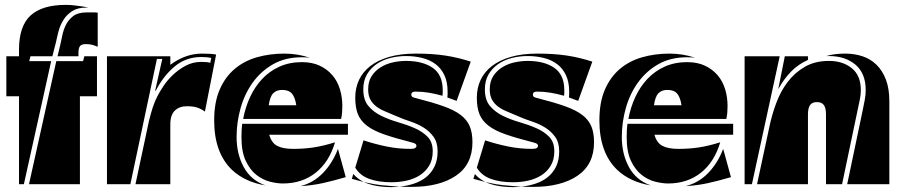

<svg xmlns="http://www.w3.org/2000/svg" viewBox="-20 -756 3698 788"><path d="M378 -525V-361H308V0H99L211 -505H321L326 -525ZM105 -525 100 -505H190L78 0H58V-361H6V-525H58V-552Q58 -649 105.5 -692.5Q153 -736 250 -736Q270 -736 288 -733.5Q306 -731 322 -729L344 -725H335Q299 -725 276.5 -710.5Q254 -696 240.5 -674.5Q227 -653 220.5 -628.5Q214 -604 210 -584L195 -525ZM381 -564Q365 -571 354 -573Q343 -575 332 -575Q315 -575 308.5 -567Q302 -559 302 -539V-525H216L227 -570Q231 -586 235.5 -609.5Q240 -633 250.5 -654Q261 -675 280.5 -690Q300 -705 335 -705H360Q365 -705 370.5 -705Q376 -705 381 -704Z M536 0 591 -258Q599 -291 607 -315.5Q615 -340 626 -361Q634 -377 650 -401.5Q666 -426 689 -448Q712 -470 741.5 -486Q771 -502 807 -502Q832 -502 843 -498L847 -518Q832 -522 806 -522Q743 -522 696.5 -483Q650 -444 619 -383L617 -385L646 -514H624L515 0H419V-525H679V-490Q741 -536 809 -536Q850 -536 867 -532L821 -298Q806 -309 789.5 -314.5Q773 -320 747 -320Q716 -320 697.5 -302Q679 -284 679 -246V0Z M978 -268Q987 -316 1006.5 -358Q1026 -400 1056 -432Q1086 -464 1127 -482.5Q1168 -501 1219 -501Q1261 -501 1292 -486.5Q1323 -472 1344 -447.5Q1365 -423 1375 -390Q1385 -357 1385 -321Q1385 -306 1384 -294Q1383 -282 1380 -268ZM1408 -248V-203H1085Q1094 -170 1117.5 -157.5Q1141 -145 1183 -145Q1228 -145 1267.5 -151Q1307 -157 1355 -172Q1331 -91 1275.5 -47Q1220 -3 1141 -3Q1117 -3 1087.5 -10.5Q1058 -18 1032 -38.5Q1006 -59 988.5 -96Q971 -133 971 -193Q971 -225 974 -248ZM932 -59Q859 -129 859 -262Q859 -336 881.5 -388Q904 -440 943 -473Q982 -506 1034.5 -521Q1087 -536 1147 -536Q1201 -536 1252 -519Q1247 -520 1238 -520.5Q1229 -521 1219 -521Q1151 -521 1101 -492.5Q1051 -464 1017.5 -417.5Q984 -371 967.5 -312.5Q951 -254 951 -194Q951 -124 980.5 -70Q1010 -16 1070 5Q985 -9 932 -59ZM1399 -29Q1348 -14 1305 -4.5Q1262 5 1213 8Q1267 -6 1306 -46.5Q1345 -87 1367 -145ZM1196 -324Q1191 -357 1178 -372Q1165 -387 1138 -387Q1115 -387 1101.5 -373.5Q1088 -360 1083 -324Z M1919 -172Q1919 -81 1851.5 -35Q1784 11 1669 11Q1656 11 1643.5 11Q1631 11 1620 10Q1651 7 1679.5 -2.5Q1708 -12 1729.5 -29.5Q1751 -47 1763.5 -73Q1776 -99 1776 -135Q1776 -172 1759 -195Q1742 -218 1717.5 -233Q1693 -248 1664 -257.5Q1635 -267 1610 -278L1598 -283Q1577 -292 1558 -300Q1539 -308 1524 -319.5Q1509 -331 1500 -347.5Q1491 -364 1491 -389Q1491 -422 1505.5 -444Q1520 -466 1542.5 -480Q1565 -494 1592.5 -500Q1620 -506 1646 -506Q1715 -506 1756 -477.5Q1797 -449 1797 -386Q1797 -381 1797 -375Q1797 -369 1796 -363Q1767 -371 1740.5 -375.5Q1714 -380 1685 -380Q1668 -380 1668 -368Q1668 -361 1673 -358Q1678 -355 1688 -353Q1755 -336 1800 -320Q1845 -304 1871 -284Q1897 -264 1908 -237.5Q1919 -211 1919 -172ZM1472 -180Q1517 -165 1565.5 -155Q1614 -145 1665 -145Q1679 -145 1684 -148.5Q1689 -152 1689 -157Q1689 -163 1684.5 -166Q1680 -169 1668 -172Q1601 -189 1556.5 -204.5Q1512 -220 1486 -240Q1460 -260 1449 -287Q1438 -314 1438 -355Q1438 -395 1453.5 -428Q1469 -461 1500 -485Q1531 -509 1577.5 -522.5Q1624 -536 1687 -536Q1755 -536 1807.5 -528Q1860 -520 1912 -503L1854 -342L1816 -356Q1817 -362 1817 -368Q1817 -374 1817 -380Q1817 -419 1804 -447Q1791 -475 1768 -492.5Q1745 -510 1713.5 -518Q1682 -526 1646 -526Q1613 -526 1581.5 -518Q1550 -510 1525.5 -493Q1501 -476 1486 -450.5Q1471 -425 1471 -389Q1471 -346 1492 -321Q1513 -296 1545 -280.5Q1577 -265 1613.5 -254.5Q1650 -244 1682 -230Q1714 -216 1735 -194.5Q1756 -173 1756 -135Q1756 -100 1741 -75.5Q1726 -51 1702 -36Q1678 -21 1648 -14.5Q1618 -8 1587 -8Q1533 -8 1495 -22Q1457 -36 1438 -68ZM1620 10Q1612 11 1603.5 11.5Q1595 12 1587 12Q1555 12 1526 7Q1497 2 1473 -9L1487 -6Q1517 1 1545.5 4Q1574 7 1603 9ZM1424 -22 1430 -42Q1447 -22 1473 -9Z M2418 -172Q2418 -81 2350.5 -35Q2283 11 2168 11Q2155 11 2142.5 11Q2130 11 2119 10Q2150 7 2178.5 -2.5Q2207 -12 2228.5 -29.5Q2250 -47 2262.5 -73Q2275 -99 2275 -135Q2275 -172 2258 -195Q2241 -218 2216.5 -233Q2192 -248 2163 -257.5Q2134 -267 2109 -278L2097 -283Q2076 -292 2057 -300Q2038 -308 2023 -319.5Q2008 -331 1999 -347.5Q1990 -364 1990 -389Q1990 -422 2004.5 -444Q2019 -466 2041.5 -480Q2064 -494 2091.5 -500Q2119 -506 2145 -506Q2214 -506 2255 -477.5Q2296 -449 2296 -386Q2296 -381 2296 -375Q2296 -369 2295 -363Q2266 -371 2239.5 -375.5Q2213 -380 2184 -380Q2167 -380 2167 -368Q2167 -361 2172 -358Q2177 -355 2187 -353Q2254 -336 2299 -320Q2344 -304 2370 -284Q2396 -264 2407 -237.5Q2418 -211 2418 -172ZM1971 -180Q2016 -165 2064.5 -155Q2113 -145 2164 -145Q2178 -145 2183 -148.5Q2188 -152 2188 -157Q2188 -163 2183.5 -166Q2179 -169 2167 -172Q2100 -189 2055.5 -204.5Q2011 -220 1985 -240Q1959 -260 1948 -287Q1937 -314 1937 -355Q1937 -395 1952.5 -428Q1968 -461 1999 -485Q2030 -509 2076.5 -522.5Q2123 -536 2186 -536Q2254 -536 2306.5 -528Q2359 -520 2411 -503L2353 -342L2315 -356Q2316 -362 2316 -368Q2316 -374 2316 -380Q2316 -419 2303 -447Q2290 -475 2267 -492.5Q2244 -510 2212.5 -518Q2181 -526 2145 -526Q2112 -526 2080.5 -518Q2049 -510 2024.5 -493Q2000 -476 1985 -450.5Q1970 -425 1970 -389Q1970 -346 1991 -321Q2012 -296 2044 -280.5Q2076 -265 2112.5 -254.5Q2149 -244 2181 -230Q2213 -216 2234 -194.5Q2255 -173 2255 -135Q2255 -100 2240 -75.5Q2225 -51 2201 -36Q2177 -21 2147 -14.5Q2117 -8 2086 -8Q2032 -8 1994 -22Q1956 -36 1937 -68ZM2119 10Q2111 11 2102.5 11.5Q2094 12 2086 12Q2054 12 2025 7Q1996 2 1972 -9L1986 -6Q2016 1 2044.5 4Q2073 7 2102 9ZM1923 -22 1929 -42Q1946 -22 1972 -9Z M2559 -268Q2568 -316 2587.5 -358Q2607 -400 2637 -432Q2667 -464 2708 -482.5Q2749 -501 2800 -501Q2842 -501 2873 -486.5Q2904 -472 2925 -447.5Q2946 -423 2956 -390Q2966 -357 2966 -321Q2966 -306 2965 -294Q2964 -282 2961 -268ZM2989 -248V-203H2666Q2675 -170 2698.5 -157.5Q2722 -145 2764 -145Q2809 -145 2848.5 -151Q2888 -157 2936 -172Q2912 -91 2856.5 -47Q2801 -3 2722 -3Q2698 -3 2668.5 -10.5Q2639 -18 2613 -38.5Q2587 -59 2569.5 -96Q2552 -133 2552 -193Q2552 -225 2555 -248ZM2513 -59Q2440 -129 2440 -262Q2440 -336 2462.5 -388Q2485 -440 2524 -473Q2563 -506 2615.5 -521Q2668 -536 2728 -536Q2782 -536 2833 -519Q2828 -520 2819 -520.5Q2810 -521 2800 -521Q2732 -521 2682 -492.5Q2632 -464 2598.5 -417.5Q2565 -371 2548.5 -312.5Q2532 -254 2532 -194Q2532 -124 2561.5 -70Q2591 -16 2651 5Q2566 -9 2513 -59ZM2980 -29Q2929 -14 2886 -4.5Q2843 5 2794 8Q2848 -6 2887 -46.5Q2926 -87 2948 -145ZM2777 -324Q2772 -357 2759 -372Q2746 -387 2719 -387Q2696 -387 2682.5 -373.5Q2669 -360 2664 -324Z M3370 0V-287Q3370 -312 3361.5 -324.5Q3353 -337 3333 -337Q3313 -337 3304.5 -324.5Q3296 -312 3296 -287V0H3087L3138 -237Q3148 -285 3166 -333.5Q3184 -382 3213 -420Q3242 -458 3283.5 -482Q3325 -506 3382 -506Q3439 -506 3476 -476Q3513 -446 3513 -386Q3513 -367 3509 -348Q3505 -329 3501 -310L3436 0ZM3521 -305Q3525 -325 3529 -345.5Q3533 -366 3533 -386Q3533 -455 3491 -490.5Q3449 -526 3382 -526H3372Q3387 -531 3406.5 -533.5Q3426 -536 3449 -536Q3487 -536 3520 -525Q3553 -514 3577.5 -490Q3602 -466 3616 -429Q3630 -392 3630 -341V0H3457ZM3066 0H3036V-525H3180ZM3174 -390 3201 -525H3296V-510Q3257 -493 3227 -462.5Q3197 -432 3174 -390Z"/></svg>

Font: J.M. Nexus Grotesque
Style: Regular
Weight: 900
Designer: deFharo
Foundry: deFharo
Version: Version 3.003